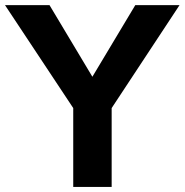

<svg xmlns="http://www.w3.org/2000/svg" viewBox="-23 -734 726 754"><path d="M508.3 -713.9 339.8 -432.6 171.4 -713.9H-3.4L264.6 -309.6V0H415.5V-309.6L682.1 -713.9Z"/></svg>

Font: Estedad-FD-VF Thin
Style: Regular
Weight: 100
Designer: Amin Abedi
Version: Version 5.0